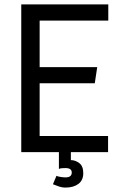

<svg xmlns="http://www.w3.org/2000/svg" viewBox="-20 -687 547 867"><path d="M76 -667H469V-594H159V-384H419L408 -311H159V-73H468V0H76ZM276 72Q268 72 260 72.5Q252 73 246 76V0H300V36Q320 36 338 49.5Q356 63 356 95Q356 127 334 143.5Q312 160 276 160Q260 160 244.5 154.5Q229 149 219 145L235 107Q241 110 253.5 112Q266 114 276 114Q304 114 304 92Q304 72 276 72Z"/></svg>

Font: Epunda Sans
Style: Regular
Weight: 400
Designer: Simon Atzbach
Foundry: typofactur
Version: Version 2.204; ttfautohint (v1.8.4.7-5d5b)